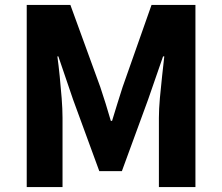

<svg xmlns="http://www.w3.org/2000/svg" viewBox="-20 -763 905 783"><path d="M89 0V-743H267L389 -408Q400 -375 411 -340Q422 -305 432 -270H437Q448 -305 458.5 -340Q469 -375 480 -408L598 -743H777V0H628V-282Q628 -318 632 -362.5Q636 -407 641 -452Q646 -497 650 -533H645L584 -357L477 -65H385L278 -357L218 -533H214Q219 -497 223.5 -452Q228 -407 231.5 -362.5Q235 -318 235 -282V0Z"/></svg>

Font: Noto Sans JP Thin ExtraBold
Style: Regular
Weight: 800
Version: Version 2.004-H2;hotconv 1.0.118;makeotfexe 2.5.65603